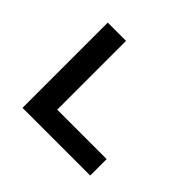

<svg xmlns="http://www.w3.org/2000/svg" viewBox="-159 -908 1115 1115"><g transform="rotate(45 398.5 -350.0)"><path d="M145 0V-700H295V-135H701V0Z"/></g></svg>

Font: Lexend Mega SemiBold
Style: Regular
Weight: 600
Designer: Bonnie Shaver-Troup, Thomas Jockin
Foundry: Lexend
Version: Version 1.007